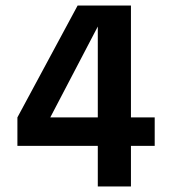

<svg xmlns="http://www.w3.org/2000/svg" viewBox="-20 -675 615 695"><path d="M162 -250H334V-579ZM540 -250V-147H454V0H334V-147H43V-250L261 -655H454V-250Z"/></svg>

Font: Hind SemiBold
Style: Regular
Weight: 600
Designer: Manushi Parikh, Satya Rajpurohit
Foundry: Indian Type Foundry
Version: Version 2.001;PS 1.0;hotconv 1.0.79;makeotf.lib2.5.61930; tt